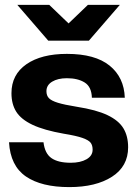

<svg xmlns="http://www.w3.org/2000/svg" viewBox="-20 -752 560 784"><path d="M16.8 -171.2H157.6Q163 -125.2 190.2 -106.3Q217.4 -87.4 268.8 -87.4Q308.2 -87.4 333.2 -101.6Q358.2 -115.8 358.2 -140.8Q358.2 -158.6 350.1 -169.2Q342 -179.8 317 -188.7Q292 -197.6 240.4 -206Q159.8 -220.2 113 -242.3Q66.2 -264.4 46.5 -295.6Q26.8 -326.8 26.8 -371.4Q26.8 -447.4 87.8 -489.7Q148.8 -532 253.2 -532Q368.4 -532 427.6 -484Q486.8 -436 489.6 -352.8H355.2Q353.8 -397.6 325.8 -415.1Q297.8 -432.6 253.2 -432.6Q216.2 -432.6 192.9 -418.5Q169.6 -404.4 169.6 -379.6Q169.6 -361.8 179.7 -351.2Q189.8 -340.6 216.2 -332.4Q242.6 -324.2 293.8 -316Q373.4 -303.6 419 -281.8Q464.6 -260 483.9 -228.1Q503.2 -196.2 503.2 -150.6Q503.2 -72.8 437.4 -30.4Q371.6 12 262.8 12Q149.2 12 85.8 -31.4Q22.4 -74.8 16.8 -171.2ZM50.8 -732H181.2L260 -656.4L338.8 -732H469.2L343 -586H177Z"/></svg>

Font: Aspekta Variable
Style: Regular
Weight: 400
Designer: Ivo Dolenc
Version: Version 2.100